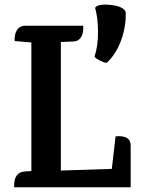

<svg xmlns="http://www.w3.org/2000/svg" viewBox="-20 -794 640 814"><path d="M534 -177V0H40V-8Q40 -63 84 -67L113 -69V-614L43 -620Q40 -626 44 -647Q53 -685 88 -685H333V-676Q333 -637 310 -623Q301 -618 289 -618L240 -616H238V-71L454 -78L470 -216Q534 -222 534 -177ZM434 -529Q428 -525 404.5 -537Q381 -549 381 -555Q396 -599 395.5 -660.5Q395 -722 383 -761Q396 -779 450 -773Q504 -767 513 -743Q515 -683 494 -624.5Q473 -566 434 -529Z"/></svg>

Font: Karma
Style: Bold
Weight: 700
Designer: Joana Correia
Foundry: Indian Type Foundry
Version: Version 1.202;PS 1.0;hotconv 1.0.78;makeotf.lib2.5.61930; tt